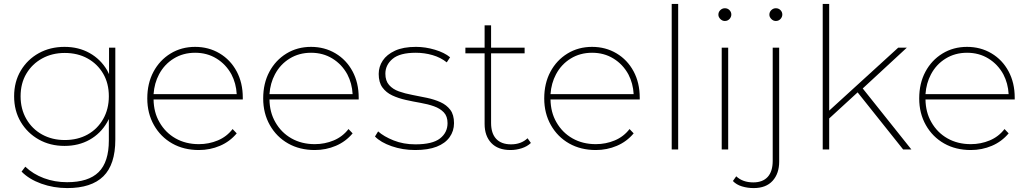

<svg xmlns="http://www.w3.org/2000/svg" viewBox="-20 -762 5246 979"><path d="M323 197Q253 197 190.5 174.5Q128 152 90 113L109 88Q149 126 204 146.5Q259 167 322 167Q431 167 483 115.5Q535 64 535 -46V-155Q531 -146 526 -138Q493 -81 437 -49.5Q381 -18 309 -18Q236 -18 178 -50.5Q120 -83 86 -140Q52 -197 52 -271Q52 -345 86 -402Q120 -459 178 -491Q236 -523 309 -523Q381 -523 437 -491.5Q493 -460 526 -404Q531 -394 536 -384V-519H568V-50Q568 77 507 137Q446 197 323 197ZM310 -48Q376 -48 426.5 -76Q477 -104 506 -155Q535 -206 535 -271Q535 -337 506 -386.5Q477 -436 426.5 -464Q376 -492 310 -492Q246 -492 195 -464Q144 -436 114.5 -386.5Q85 -337 85 -271Q85 -206 114.5 -155Q144 -104 195 -76Q246 -48 310 -48Z M994 3Q917 3 858 -30.5Q799 -64 765 -124Q731 -184 731 -260Q731 -337 762.5 -396Q794 -455 849.5 -489Q905 -523 975 -523Q1044 -523 1099.5 -490Q1155 -457 1186.5 -398.5Q1218 -340 1218 -264V-255H763Q764 -189 793 -139Q823 -86 875 -56.5Q927 -27 994 -27Q1045 -27 1090.5 -46Q1136 -65 1166 -104L1187 -82Q1152 -40 1101.5 -18.5Q1051 3 994 3ZM763 -282H1187Q1184 -337 1160 -383Q1132 -434 1084 -463.5Q1036 -493 975 -493Q914 -493 866 -463.5Q818 -434 791 -383Q767 -338 763 -282Z M1585 3Q1508 3 1449 -30.5Q1390 -64 1356 -124Q1322 -184 1322 -260Q1322 -337 1353.5 -396Q1385 -455 1440.5 -489Q1496 -523 1566 -523Q1635 -523 1690.5 -490Q1746 -457 1777.5 -398.5Q1809 -340 1809 -264V-255H1354Q1355 -189 1384 -139Q1414 -86 1466 -56.5Q1518 -27 1585 -27Q1636 -27 1681.5 -46Q1727 -65 1757 -104L1778 -82Q1743 -40 1692.5 -18.5Q1642 3 1585 3ZM1354 -282H1778Q1775 -337 1751 -383Q1723 -434 1675 -463.5Q1627 -493 1566 -493Q1505 -493 1457 -463.5Q1409 -434 1382 -383Q1358 -338 1354 -282Z M2097 3Q2033 3 1977 -16.5Q1921 -36 1892 -66L1908 -92Q1937 -66 1987 -46Q2037 -26 2098 -26Q2185 -26 2223.5 -56Q2262 -86 2262 -134Q2262 -169 2243 -189Q2224 -209 2193 -220Q2162 -231 2124.5 -237.5Q2087 -244 2049 -252.5Q2011 -261 1980 -275.5Q1949 -290 1930 -316Q1911 -342 1911 -385Q1911 -422 1931.5 -453Q1952 -484 1994 -503.5Q2036 -523 2101 -523Q2149 -523 2197.5 -508.5Q2246 -494 2275 -470L2258 -444Q2227 -469 2185.5 -481Q2144 -493 2100 -493Q2019 -493 1982 -462Q1945 -431 1945 -386Q1945 -350 1964 -328.5Q1983 -307 2014 -296Q2045 -285 2082.5 -278Q2120 -271 2157.5 -263Q2195 -255 2226 -241Q2257 -227 2276 -202Q2295 -177 2295 -134Q2295 -94 2272.5 -62.5Q2250 -31 2206.5 -14Q2163 3 2097 3Z M2583 3Q2519 3 2485 -33Q2451 -69 2451 -130V-490H2353V-519H2451V-633H2484V-519H2655V-490H2484V-135Q2484 -82 2510 -54Q2536 -26 2586 -26Q2637 -26 2670 -57L2687 -33Q2668 -15 2640 -6Q2612 3 2583 3Z M3018 3Q2941 3 2882 -30.5Q2823 -64 2789 -124Q2755 -184 2755 -260Q2755 -337 2786.5 -396Q2818 -455 2873.5 -489Q2929 -523 2999 -523Q3068 -523 3123.5 -490Q3179 -457 3210.5 -398.5Q3242 -340 3242 -264V-255H2787Q2788 -189 2817 -139Q2847 -86 2899 -56.5Q2951 -27 3018 -27Q3069 -27 3114.5 -46Q3160 -65 3190 -104L3211 -82Q3176 -40 3125.5 -18.5Q3075 3 3018 3ZM2787 -282H3211Q3208 -337 3184 -383Q3156 -434 3108 -463.5Q3060 -493 2999 -493Q2938 -493 2890 -463.5Q2842 -434 2815 -383Q2791 -338 2787 -282Z M3405 0V-742H3438V0Z M3660 0V-519H3693V0ZM3676 -655Q3663 -655 3653 -665Q3643 -675 3643 -687Q3643 -701 3653 -710.5Q3663 -720 3676 -720Q3690 -720 3699.5 -710.5Q3709 -701 3709 -688Q3709 -675 3699.5 -665Q3690 -655 3676 -655Z M3823 197Q3792 197 3763.5 188.5Q3735 180 3717 161L3734 137Q3767 168 3821 168Q3869 168 3894.5 140Q3920 112 3920 58V-519H3953V62Q3953 123 3919.5 160Q3886 197 3823 197ZM3936 -655Q3923 -655 3913 -665Q3903 -675 3903 -687Q3903 -701 3913 -710.5Q3923 -720 3936 -720Q3950 -720 3959.5 -710.5Q3969 -701 3969 -688Q3969 -675 3959.5 -665Q3950 -655 3936 -655Z M4175 0V-742H4208V-198L4560 -519H4604L4379 -311L4627 0H4585L4353 -291L4208 -158V0Z M4930 3Q4853 3 4794 -30.5Q4735 -64 4701 -124Q4667 -184 4667 -260Q4667 -337 4698.5 -396Q4730 -455 4785.5 -489Q4841 -523 4911 -523Q4980 -523 5035.5 -490Q5091 -457 5122.5 -398.5Q5154 -340 5154 -264V-255H4699Q4700 -189 4729 -139Q4759 -86 4811 -56.5Q4863 -27 4930 -27Q4981 -27 5026.5 -46Q5072 -65 5102 -104L5123 -82Q5088 -40 5037.5 -18.5Q4987 3 4930 3ZM4699 -282H5123Q5120 -337 5096 -383Q5068 -434 5020 -463.5Q4972 -493 4911 -493Q4850 -493 4802 -463.5Q4754 -434 4727 -383Q4703 -338 4699 -282Z"/></svg>

Font: Montserrat Thin ExtraLight
Style: Regular
Weight: 250
Version: Version 9.000